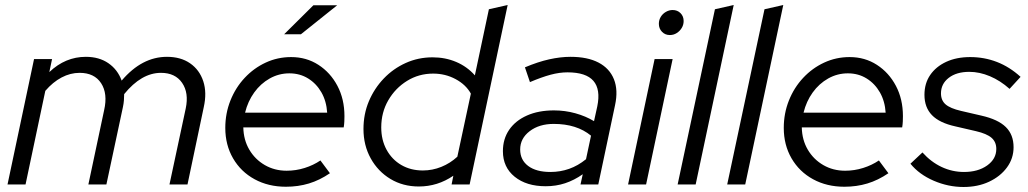

<svg xmlns="http://www.w3.org/2000/svg" viewBox="-20 -737 4108 767"><path d="M10 0 116 -501H188L177 -449Q241 -510 323 -510Q376 -510 413 -484.5Q450 -459 466 -415Q507 -463 552 -486.5Q597 -510 647 -510Q702 -510 739.5 -484Q777 -458 792 -412.5Q807 -367 794 -309L729 0H657L722 -304Q735 -366 707.5 -406Q680 -446 623 -446Q545 -446 476 -361Q476 -349 475 -336Q474 -323 471 -309L405 0H333L396 -297Q411 -363 384 -404.5Q357 -446 298 -446Q261 -446 226 -427.5Q191 -409 161 -374L82 0Z M1122 9Q1052 9 997 -21Q942 -51 911 -104.5Q880 -158 880 -226Q880 -284 900.5 -335.5Q921 -387 957.5 -426Q994 -465 1041.5 -487Q1089 -509 1143 -509Q1204 -509 1252 -478Q1300 -447 1328 -394Q1356 -341 1356 -273Q1356 -263 1355.5 -251.5Q1355 -240 1353 -228H952Q953 -178 976 -139Q999 -100 1038 -77.5Q1077 -55 1125 -55Q1162 -55 1197 -66Q1232 -77 1260 -96L1298 -45Q1257 -17 1214 -4Q1171 9 1122 9ZM959 -287H1287Q1284 -333 1264 -368Q1244 -403 1211 -423.5Q1178 -444 1136 -444Q1094 -444 1057.5 -423.5Q1021 -403 995.5 -367.5Q970 -332 959 -287ZM1115 -600 1232 -716H1327L1182 -600Z M1653 8Q1589.8 8 1539.9 -22Q1490 -52 1461 -104.2Q1432 -156.5 1432 -221.7Q1432 -281 1453.5 -332.3Q1475.1 -383.6 1513 -423.3Q1551 -463 1601 -485.5Q1651 -508 1708 -508Q1759 -508 1802.5 -489.5Q1846 -471 1877 -436L1933 -700L2008 -717L1856 0H1784L1791 -35Q1728.1 8 1653 8ZM1669 -56Q1707.4 -56 1743 -70.4Q1778.7 -84.8 1807 -111L1861 -363Q1841 -399 1799.9 -421Q1758.9 -443 1710.5 -443Q1653 -443 1606.1 -413.9Q1559.1 -384.8 1531.1 -336.4Q1503 -288 1503 -228Q1503 -177.9 1524.3 -138.8Q1545.7 -99.7 1583.2 -77.8Q1620.8 -56 1669 -56Z M2160 7Q2083 7 2036 -31Q1989 -69 1989 -133Q1989 -182 2014 -218.5Q2039 -255 2085 -275.5Q2131 -296 2193 -296Q2237 -296 2278.5 -284.5Q2320 -273 2353 -253L2366 -312Q2380 -380 2350.5 -414Q2321 -448 2247 -448Q2215 -448 2179.5 -438.5Q2144 -429 2097 -409L2077 -468Q2129 -490 2174 -500Q2219 -510 2259 -510Q2327 -510 2371 -487Q2415 -464 2432.5 -420.5Q2450 -377 2437 -317L2370 0H2299L2308 -41Q2274 -17 2237.5 -5Q2201 7 2160 7ZM2179 -50Q2218 -50 2253.5 -62.5Q2289 -75 2321 -101L2341 -195Q2284 -242 2192 -242Q2134 -242 2096 -213Q2058 -184 2058 -140Q2058 -98 2090 -74Q2122 -50 2179 -50Z M2489 0 2595 -501H2667L2561 0ZM2656 -597Q2637 -597 2624.5 -610Q2612 -623 2612 -642Q2612 -657 2619.5 -669.5Q2627 -682 2640 -689.5Q2653 -697 2667 -697Q2686 -697 2698.5 -684.5Q2711 -672 2711 -653Q2711 -638 2703.5 -625.5Q2696 -613 2683.5 -605Q2671 -597 2656 -597Z M2687 0 2836 -700 2911 -717 2759 0Z M2885 0 3034 -700 3109 -717 2957 0Z M3353 9Q3283 9 3228 -21Q3173 -51 3142 -104.5Q3111 -158 3111 -226Q3111 -284 3131.5 -335.5Q3152 -387 3188.5 -426Q3225 -465 3272.5 -487Q3320 -509 3374 -509Q3435 -509 3483 -478Q3531 -447 3559 -394Q3587 -341 3587 -273Q3587 -263 3586.5 -251.5Q3586 -240 3584 -228H3183Q3184 -178 3207 -139Q3230 -100 3269 -77.5Q3308 -55 3356 -55Q3393 -55 3428 -66Q3463 -77 3491 -96L3529 -45Q3488 -17 3445 -4Q3402 9 3353 9ZM3190 -287H3518Q3515 -333 3495 -368Q3475 -403 3442 -423.5Q3409 -444 3367 -444Q3325 -444 3288.5 -423.5Q3252 -403 3226.5 -367.5Q3201 -332 3190 -287Z M3829 10Q3768 10 3710 -15Q3652 -40 3617 -83L3665 -128Q3699 -90 3741.5 -70Q3784 -50 3831 -50Q3887 -50 3923.5 -76Q3960 -102 3960 -142Q3960 -170 3941 -186.5Q3922 -203 3879 -213L3797 -232Q3733 -246 3703 -277Q3673 -308 3673 -358Q3673 -404 3696 -437.5Q3719 -471 3760 -490Q3801 -509 3856 -509Q3912 -509 3962.5 -489.5Q4013 -470 4057 -430L4013 -382Q3976 -415 3934.5 -432.5Q3893 -450 3852 -450Q3801 -450 3770 -426Q3739 -402 3739 -364Q3739 -336 3757.5 -320Q3776 -304 3819 -294L3901 -275Q3967 -260 3998 -229.5Q4029 -199 4029 -149Q4029 -104 4002.5 -68Q3976 -32 3931 -11Q3886 10 3829 10Z"/></svg>

Font: Red Hat Display
Style: Italic
Weight: 300
Italic angle: -12°
Designer: Pentagram, MCKL
Foundry: Pentagram, MCKL
Version: Version 1.023